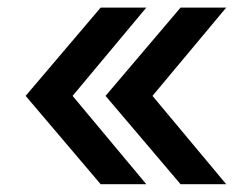

<svg xmlns="http://www.w3.org/2000/svg" viewBox="-20 -551 648 501"><path d="M242.7 -70.3 46.9 -300.8 242.7 -531.2H361.8L169.4 -300.8L361.8 -70.3ZM451.2 -70.3 255.4 -300.8 451.2 -531.2H570.3L377.9 -300.8L570.3 -70.3Z"/></svg>

Font: Inter Medium
Style: Regular
Weight: 500
Designer: Rasmus Andersson
Foundry: rsms
Version: Version 4.001;git-9221beed3